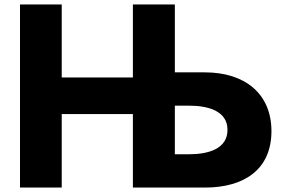

<svg xmlns="http://www.w3.org/2000/svg" viewBox="-20 -845 1313 865"><path d="M767.7 -369H830.7C920.2 -369 1004.9 -344 1004.9 -260C1004.9 -175 920.2 -150 830.7 -150H767.7ZM258.1 -331H578.7V0H579.7H767.7H903.3C1081.9 0 1202.9 -83 1202.9 -254C1202.9 -424 1081.9 -519 903.3 -519H767.7V-825H766.7H579.7H578.7V-496H258.1V-825H70.1V0H258.1Z"/></svg>

Font: Hussar
Style: BdSuprExt
Weight: 700
Foundry: Cannot Into Space Fonts
Version: Version 2.00